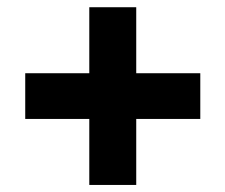

<svg xmlns="http://www.w3.org/2000/svg" viewBox="-20 -576 638 544"><path d="M233 -52V-239H51.5V-368.5H233V-555.5H366V-368.5H547.5V-239H366V-52Z"/></svg>

Font: Commissioner
Style: Bold
Weight: 700
Designer: Kostas Bartsokas
Foundry: Kostas Bartsokas
Version: Version 1.000; ttfautohint (v1.8.3)